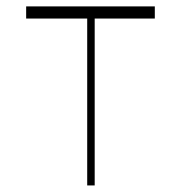

<svg xmlns="http://www.w3.org/2000/svg" viewBox="-20 -565 550 585"><path d="M59.7 -508.5V-545.5H451.7V-508.5H268.5V0H245.7V-508.5Z"/></svg>

Font: Inter UI Thin
Style: Regular
Weight: 100
Designer: Rasmus Andersson
Foundry: rsms
Version: 3.2;8d6f07862